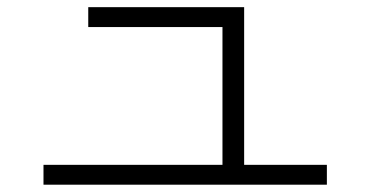

<svg xmlns="http://www.w3.org/2000/svg" viewBox="-20 -589 1040 528"><path d="M99.6 -81.1V-135.7H591.8V-514.6H222.7V-569.3H651.4V-135.7H878.9V-81.1Z"/></svg>

Font: Gothic A1 Light
Style: Regular
Weight: 300
Version: Version 2.50